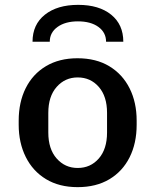

<svg xmlns="http://www.w3.org/2000/svg" viewBox="-20 -761 640 791"><path d="M300 10Q224 10 169.5 -23Q115 -56 86 -114.5Q57 -173 57 -247V-264Q57 -340 86 -398Q115 -456 169.5 -488.5Q224 -521 299 -521Q376 -521 430.5 -488Q485 -455 514 -397Q543 -339 543 -264V-247Q543 -171 514 -113Q485 -55 430.5 -22.5Q376 10 300 10ZM300 -69Q353 -69 387 -108Q421 -147 421 -215V-296Q421 -364 387 -403Q353 -442 300 -442Q248 -442 213.5 -403Q179 -364 179 -296V-215Q179 -147 213.5 -108Q248 -69 300 -69ZM114 -589Q114 -660 165 -700.5Q216 -741 302 -741Q388 -741 438 -700.5Q488 -660 488 -589H417Q417 -627 385.5 -650Q354 -673 301 -673Q249 -673 217 -650Q185 -627 185 -589Z"/></svg>

Font: Chivo Mono Medium Medium
Style: Regular
Weight: 500
Monospace: yes
Version: Version 1.008